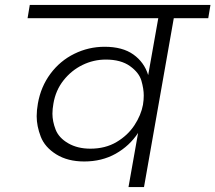

<svg xmlns="http://www.w3.org/2000/svg" viewBox="-20 -760 875 780"><path d="M835 -740 826 -686H686L565 0H502L541 -220Q506 -167 450 -135.5Q394 -104 322 -104Q255 -104 208.5 -133Q162 -162 145.5 -205Q129 -248 129 -288Q129 -312 134 -340Q146 -408 185 -460.5Q224 -513 282 -541.5Q340 -570 405 -570Q478 -570 522 -538.5Q566 -507 582 -455L623 -686H92L101 -740ZM347 -156Q408 -156 453.5 -183Q499 -210 526 -251Q553 -292 561 -335V-336Q564 -354 564 -372Q564 -399 554.5 -432Q545 -465 508 -491.5Q471 -518 410 -518Q360 -518 315 -496Q270 -474 238 -433.5Q206 -393 197 -339Q193 -317 193 -298Q193 -267 206 -233.5Q219 -200 257 -178Q295 -156 347 -156Z"/></svg>

Font: Fz Poppins Light
Style: Italic
Weight: 300
Italic angle: -10°
Designer: Ninad Kale (Devanagari), Jonny Pinhorn (Latin)
Foundry: Indian Type Foundry
Version: Vit hóa bi Vntype.Com & FontZin.Com